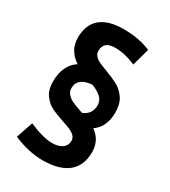

<svg xmlns="http://www.w3.org/2000/svg" viewBox="-188 -823 849 958"><g transform="rotate(30 236.5 -344.0)"><path d="M407.2 -118.7Q407.2 -40.5 357.4 -0.2Q307.6 40 210.4 40Q129.4 39.1 43.5 2L76.2 -94.2Q155.8 -59.1 210.4 -58.1Q248.5 -58.6 269.3 -74.2Q290 -89.8 289.6 -115.2Q289.6 -132.3 278.3 -143.6Q267.1 -154.8 250.7 -162.1Q234.4 -169.4 204.1 -179.2Q159.7 -193.8 131.3 -208Q103 -222.2 82.3 -251.2Q61.5 -280.3 61.5 -327.1Q62 -422.4 125 -462.9Q94.7 -482.4 77.4 -510.5Q60.1 -538.6 59.6 -579.6Q59.6 -653.3 104.7 -691.4Q149.9 -729.5 236.3 -729.5Q328.1 -729.5 394 -700.2L366.2 -600.1Q303.7 -627.9 246.1 -627.9Q214.4 -627.4 198.2 -614.7Q182.1 -602.1 181.2 -573.2Q181.2 -556.2 192.1 -544.2Q203.1 -532.2 220 -524.4Q236.8 -516.6 265.6 -505.9Q310.1 -489.3 338.6 -473.6Q367.2 -458 387.9 -427.5Q408.7 -397 408.7 -348.1Q408.7 -263.7 352.1 -225.1Q406.7 -187.5 407.2 -118.7ZM266.1 -263.2Q314 -284.2 314 -334Q314 -361.3 295.2 -378.9Q276.4 -396.5 241.2 -411.1Q200.7 -408.7 179.4 -392.1Q158.2 -375.5 157.7 -345.2Q157.7 -323.2 172.1 -308.6Q186.5 -293.9 205.8 -285.6Q225.1 -277.3 266.1 -263.2Z"/></g></svg>

Font: Selawik Semibold
Style: Regular
Weight: 600
Designer: Aaron Bell
Foundry: Microsoft Corporation
Version: Version 1.01